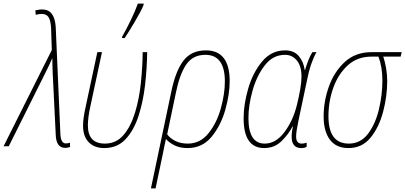

<svg xmlns="http://www.w3.org/2000/svg" viewBox="-66 -819 2269 1075"><path d="M326 4V-20Q315 -16 302 -16Q274 -16 272 -71L246 -667Q240 -766 171 -766Q158 -766 148 -764Q138 -762 132 -761L134 -736Q151 -741 167 -741Q193 -741 205 -724Q217 -707 220 -664L224 -539L-46 0H-17L193 -421Q202 -438 210 -456Q218 -474 227 -494Q227 -471 227.5 -452.5Q228 -434 229 -411L246 -66Q248 9 299 9Q314 9 326 4Z M632 -606Q653 -637 688 -696Q723 -755 737 -789L739 -799H706Q691 -757 665 -703.5Q639 -650 618 -614L617 -606ZM758 -527H733Q732 -446 723 -357Q714 -268 690.5 -190Q667 -112 626 -63.5Q585 -15 521 -15Q426 -15 426 -117Q426 -160 440 -224L505 -527H479L414 -223Q407 -192 403 -165Q399 -138 399 -115Q399 -55 431 -22.5Q463 10 518 10Q591 10 637.5 -40Q684 -90 710 -171Q736 -252 746.5 -345.5Q757 -439 758 -527Z M870 -67 919 -301Q940 -404 977 -458Q1014 -512 1084 -512Q1193 -512 1193 -363Q1193 -294 1170.5 -212.5Q1148 -131 1101.5 -73Q1055 -15 985 -15Q946 -15 916.5 -29.5Q887 -44 870 -67ZM805 236 846 41Q850 21 854 1Q858 -19 863 -41Q880 -21 910.5 -5.5Q941 10 984 10Q1067 10 1119 -53.5Q1171 -117 1195.5 -204.5Q1220 -292 1220 -364Q1220 -537 1087 -537Q1006 -537 962 -480.5Q918 -424 894 -310L779 236Z M1572 -111H1574Q1547 10 1621 10Q1640 10 1651 3V-20Q1636 -15 1623 -15Q1592 -15 1592 -54Q1592 -71 1595.5 -92.5Q1599 -114 1605 -143L1650 -356Q1662 -418 1676 -458.5Q1690 -499 1706 -527H1683Q1671 -509 1659.5 -479Q1648 -449 1642 -427H1640Q1634 -473 1607 -505Q1580 -537 1530 -537Q1453 -537 1401 -474Q1349 -411 1323.5 -322.5Q1298 -234 1298 -157Q1298 10 1413 10Q1471 10 1510.5 -29Q1550 -68 1572 -111ZM1325 -158Q1325 -229 1348 -311.5Q1371 -394 1416.5 -453Q1462 -512 1530 -512Q1570 -512 1596 -480.5Q1622 -449 1622 -390Q1622 -360 1615 -319Q1608 -278 1597 -234Q1576 -146 1527.5 -80.5Q1479 -15 1416 -15Q1325 -15 1325 -158Z M2102 -366Q2102 -402 2095.5 -438.5Q2089 -475 2080 -502H2177L2183 -527H2014Q1925 -527 1865.5 -473Q1806 -419 1776 -336Q1746 -253 1746 -167Q1746 -84 1781 -37Q1816 10 1885 10Q1961 10 2008.5 -48Q2056 -106 2079 -193Q2102 -280 2102 -366ZM1773 -168Q1773 -252 1800.5 -328.5Q1828 -405 1881.5 -453.5Q1935 -502 2014 -502H2053Q2075 -444 2075 -368Q2075 -288 2055.5 -206.5Q2036 -125 1994.5 -70Q1953 -15 1887 -15Q1773 -15 1773 -168Z"/></svg>

Font: Noto Sans Display SemiCondensed Thin
Style: Italic
Weight: 250
Width: 4
Designer: Monotype Design team
Foundry: Monotype Imaging Inc.
Version: 1.000